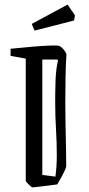

<svg xmlns="http://www.w3.org/2000/svg" viewBox="-20 -806 387 835"><path d="M241 -605Q259 -593 269 -571Q266 -528 265 -469Q264 -410 264 -358Q264 -315 265 -264.5Q266 -214 267 -166.5Q268 -119 268 -83Q267 -72 246 -34L229 -4Q215 -2 190.5 1Q166 4 145 6.5Q124 9 121 9Q119 9 112 3Q105 -3 98.5 -10Q92 -17 92 -20V-551L26 -563V-594Q75 -599 122 -603Q169 -607 202 -608Q235 -609 241 -605ZM164 -45 221 -38Q224 -59 225.5 -82.5Q227 -106 227 -131Q227 -191 223.5 -244.5Q220 -298 220 -366Q220 -404 221.5 -454Q223 -504 232 -542L230 -547H164ZM130 -673 118 -702 274 -786 306 -739 302 -717Q266 -707 219 -695.5Q172 -684 130 -673Z"/></svg>

Font: Grenze Gotisch Light
Style: Regular
Weight: 300
Designer: Renata Polastri
Foundry: Omnibus-Type
Version: Version 1.001